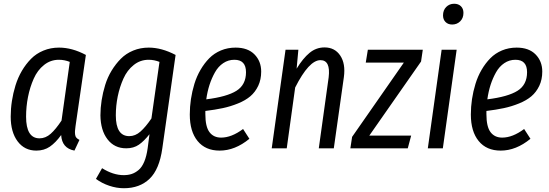

<svg xmlns="http://www.w3.org/2000/svg" viewBox="-20 -791 2930 1024"><path d="M294.9 -537.1Q364.7 -537.1 438 -498L382.8 -118.2Q380.4 -100.6 379.9 -92.3Q379.4 -84 380.6 -73.2Q381.8 -62.5 387.7 -56.2Q393.6 -49.8 403.8 -44.9L377 12.2Q310.1 -0.5 306.2 -70.8Q276.9 -30.3 246.1 -9Q215.3 12.2 173.8 12.2Q110.8 12.2 74 -37.1Q37.1 -86.4 37.1 -168.9Q37.1 -210.4 43.5 -252.2Q49.8 -293.9 62.7 -335.7Q75.7 -377.4 96.9 -413.6Q118.2 -449.7 145.8 -477.5Q173.3 -505.4 211.7 -521.2Q250 -537.1 294.9 -537.1ZM293.9 -472.2Q249.5 -472.2 214.6 -444.3Q179.7 -416.5 159.7 -371.1Q139.6 -325.7 129.4 -274.2Q119.1 -222.7 119.1 -168.9Q119.1 -53.2 190.9 -53.2Q223.1 -53.2 250.5 -77.6Q277.8 -102.1 308.1 -147.9L352.1 -460.9Q324.2 -472.2 293.9 -472.2Z M773.4 -537.1Q841.8 -537.1 916.5 -498L845.7 0Q830.1 112.3 777.6 162.6Q725.1 212.9 640.6 212.9Q602.1 212.9 562.7 199.7Q523.4 186.5 491.7 163.1L524.4 106Q583.5 143.1 639.6 143.1Q663.1 143.1 681.9 137Q700.7 130.9 718.8 116Q736.8 101.1 749.3 71.5Q761.7 42 767.6 -1L777.3 -75.2Q748.5 -38.6 720.7 -19.3Q692.9 0 653.3 0Q590.3 0 553.5 -47.9Q516.6 -95.7 515.6 -175.8Q515.6 -215.3 522 -256.1Q528.3 -296.9 541 -337.9Q553.7 -378.9 575.2 -414.3Q596.7 -449.7 624.3 -477.5Q651.9 -505.4 690.2 -521.2Q728.5 -537.1 773.4 -537.1ZM772.5 -472.2Q728 -472.2 693.1 -444.3Q658.2 -416.5 638.2 -371.8Q618.2 -327.1 607.9 -276.9Q597.7 -226.6 597.7 -175.8Q597.7 -64.9 669.4 -64.9Q701.7 -64.9 729.2 -89.4Q756.8 -113.8 787.6 -159.2L830.6 -460.9Q802.7 -472.2 772.5 -472.2Z M1373 -409.2Q1373 -366.7 1357.2 -333.3Q1341.3 -299.8 1315.2 -277.6Q1289.1 -255.4 1249.3 -239.3Q1209.5 -223.1 1168.5 -214.4Q1127.4 -205.6 1075.2 -199.2V-182.1Q1075.2 -115.2 1097.2 -86.2Q1119.1 -57.1 1159.2 -57.1Q1214.8 -57.1 1276.4 -103L1310.1 -50.8Q1233.4 12.2 1151.4 12.2Q1075.7 12.2 1033.9 -38.8Q992.2 -89.8 992.2 -180.2Q992.2 -221.2 998.3 -262.2Q1004.4 -303.2 1016.8 -343.8Q1029.3 -384.3 1049.6 -418.9Q1069.8 -453.6 1095.9 -480.2Q1122.1 -506.8 1158.2 -522Q1194.3 -537.1 1236.3 -537.1Q1301.8 -537.1 1337.4 -500.7Q1373 -464.4 1373 -409.2ZM1230 -472.2Q1197.3 -472.2 1170.7 -454.3Q1144 -436.5 1126.5 -405.3Q1108.9 -374 1097.4 -338.4Q1085.9 -302.7 1080.1 -261.2Q1190.4 -274.9 1241.2 -306.9Q1292 -338.9 1292 -405.8Q1292 -472.2 1230 -472.2Z M1710.9 -538.1Q1765.6 -538.1 1794.7 -494.6Q1823.7 -451.2 1814 -379.9L1760.3 0H1680.2L1732.9 -378.9Q1743.7 -470.2 1689 -470.2Q1627.9 -470.2 1554.2 -324.2L1509.3 0H1429.2L1502.9 -525.9H1571.3L1562 -424.8Q1595.7 -480 1630.9 -509Q1666 -538.1 1710.9 -538.1Z M2234.9 -525.9 2225.6 -462.9 1949.7 -67.9H2172.9L2154.8 0H1848.6L1857.9 -61L2133.8 -457H1930.7L1941.9 -525.9Z M2391.6 -660.2Q2369.6 -660.2 2356.2 -673.6Q2342.8 -687 2342.8 -709Q2342.8 -736.8 2359.9 -753.9Q2377 -771 2401.9 -771Q2424.8 -771 2438.2 -757.8Q2451.7 -744.6 2451.7 -722.2Q2451.7 -694.3 2434.3 -677.2Q2417 -660.2 2391.6 -660.2ZM2415.5 -525.9 2341.8 0H2261.7L2335.4 -525.9Z M2872.1 -409.2Q2872.1 -366.7 2856.2 -333.3Q2840.3 -299.8 2814.2 -277.6Q2788.1 -255.4 2748.3 -239.3Q2708.5 -223.1 2667.5 -214.4Q2626.5 -205.6 2574.2 -199.2V-182.1Q2574.2 -115.2 2596.2 -86.2Q2618.2 -57.1 2658.2 -57.1Q2713.9 -57.1 2775.4 -103L2809.1 -50.8Q2732.4 12.2 2650.4 12.2Q2574.7 12.2 2533 -38.8Q2491.2 -89.8 2491.2 -180.2Q2491.2 -221.2 2497.3 -262.2Q2503.4 -303.2 2515.9 -343.8Q2528.3 -384.3 2548.6 -418.9Q2568.8 -453.6 2595 -480.2Q2621.1 -506.8 2657.2 -522Q2693.4 -537.1 2735.4 -537.1Q2800.8 -537.1 2836.4 -500.7Q2872.1 -464.4 2872.1 -409.2ZM2729 -472.2Q2696.3 -472.2 2669.7 -454.3Q2643.1 -436.5 2625.5 -405.3Q2607.9 -374 2596.4 -338.4Q2585 -302.7 2579.1 -261.2Q2689.5 -274.9 2740.2 -306.9Q2791 -338.9 2791 -405.8Q2791 -472.2 2729 -472.2Z"/></svg>

Font: Fira Sans Compressed Book
Style: Italic
Weight: 350
Width: 3
Italic angle: -8°
Designer: Carrois Corporate & Edenspiekermann AG
Foundry: Carrois Corporate GbR & Edenspiekermann AG
Version: Version 4.203;PS 004.203;hotconv 1.0.88;makeotf.lib2.5.64775